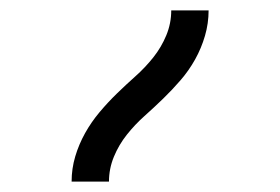

<svg xmlns="http://www.w3.org/2000/svg" viewBox="-20 -792 540 370"><path d="M118 -442Q118 -467 125 -490.5Q132 -514 144 -535.5Q156 -557 172 -576Q188 -595 205.5 -612Q223 -629 241.5 -645.5Q260 -662 275.5 -681.5Q291 -701 300.5 -724Q310 -747 310 -772H382Q382 -747 375 -723Q368 -699 356 -677.5Q344 -656 328 -637.5Q312 -619 294.5 -602Q277 -585 258.5 -568.5Q240 -552 224.5 -532.5Q209 -513 199.5 -490Q190 -467 190 -442Z"/></svg>

Font: Moesevka
Style: Regular
Weight: 400
Monospace: yes
Designer: Belleve Invis
Foundry: Belleve Invis
Version: Version 32.5.0; ttfautohint (v1.8.4)